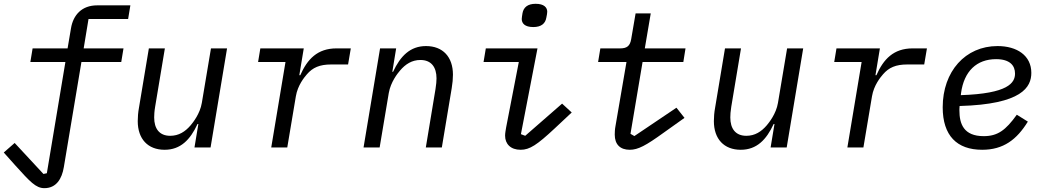

<svg xmlns="http://www.w3.org/2000/svg" viewBox="-37 -768 5459 1000"><path d="M194.2 212C256 212 285.5 163.4 295.5 102.3L387.1 -445H594.5L606.2 -516H398.8L424 -669H630.3L642 -740.1H468.8C389.2 -740.1 344.1 -690 332.7 -620.4L315 -516H132.8L121.1 -445H303.6L207 134.2L189.3 138.1L39.4 -23.4L-17.4 26.3L41.9 92.7C119.7 178.6 149.5 212 194.2 212Z M975.9 0H1059.7L1145.6 -516H1061.8L1014.2 -232.2C1004.6 -174.7 967.7 -129.6 956.3 -115.8C927.6 -82 893.8 -60.7 849.4 -60.7C792.6 -60.7 766 -98.4 766 -156.2C766 -168.7 767 -188.6 771 -212L821.7 -516H738.3L686.8 -207C682.2 -182.2 680.4 -157.7 680.4 -137.1C680.4 -44 733.3 12.1 820.3 12.1C903.4 12.1 953.8 -40.1 991.8 -122.2H996.1Z M1459.2 0 1503.9 -266.3C1513.5 -324.2 1548.3 -365.8 1561.4 -381C1591.6 -416.2 1628.2 -432.2 1687.5 -432.2H1775.9L1790.1 -516H1715.6C1616.5 -516 1563.6 -459.9 1527 -376.4H1522L1545.1 -516H1318.9L1307.2 -445H1449.9L1375.7 0Z M1940.3 0 1987.9 -283.7C1997.9 -341.3 2034.4 -386.4 2046.2 -400.2C2074.6 -433.9 2108.7 -455.6 2152.7 -455.6C2209.5 -455.6 2236.5 -418 2236.5 -359.7C2236.5 -347.3 2235.1 -327.4 2231.2 -304L2180.8 0H2264.2L2315.7 -308.9C2320 -333.8 2322.1 -358.3 2322.1 -378.9C2322.1 -471.9 2269.2 -528.1 2181.8 -528.1C2099.4 -528.1 2048.3 -475.9 2010.3 -394.2H2006.4L2026.3 -516H1942.5L1856.5 0Z M2740.4 -627.1C2782.3 -627.1 2803.6 -645.6 2808.6 -676.5C2811.1 -689.6 2813.2 -698.5 2813.2 -706.7C2813.2 -728.7 2797.2 -748.2 2752.8 -748.2C2711.3 -748.2 2689.6 -729.8 2684.3 -698.9C2682.5 -685.7 2680.4 -676.8 2680.4 -669C2680.4 -646.7 2696 -627.1 2740.4 -627.1ZM2481.5 -445H2665.1L2599.1 -104.4C2596.9 -90.2 2593.7 -74.9 2593.7 -61.4C2593.7 -18.5 2622.2 12.1 2674.7 12.1C2721.9 12.1 2760.3 -13.5 2852.3 -99.4L2940.7 -182.2L2890.6 -228.3L2698.5 -60.7L2676.1 -69.2L2762.4 -516H2493.3Z M3242.9 12.1C3286.2 12.1 3327.1 -9.9 3419.4 -76.7L3528.1 -154.1L3486.2 -207L3267 -59.3L3246.8 -71L3309.7 -445H3522L3533.4 -516H3321.4L3352.3 -698.2H3273.4L3250.4 -563.9C3244.3 -528.4 3228 -516 3193.2 -516H3089.8L3078.1 -445H3225.9L3168 -107.6C3165.5 -95.2 3164.8 -76.3 3164.8 -66.8C3164.8 -16 3192.8 12.1 3242.9 12.1Z M3976.6 0H4060.4L4146.3 -516H4062.5L4014.9 -232.2C4005.3 -174.7 3968.4 -129.6 3957 -115.8C3928.3 -82 3894.5 -60.7 3850.1 -60.7C3793.3 -60.7 3766.7 -98.4 3766.7 -156.2C3766.7 -168.7 3767.8 -188.6 3771.7 -212L3822.4 -516H3739L3687.5 -207C3682.9 -182.2 3681.1 -157.7 3681.1 -137.1C3681.1 -44 3734 12.1 3821 12.1C3904.1 12.1 3954.5 -40.1 3992.5 -122.2H3996.8Z M4459.9 0 4504.6 -266.3C4514.2 -324.2 4549 -365.8 4562.1 -381C4592.3 -416.2 4628.9 -432.2 4688.2 -432.2H4776.6L4790.8 -516H4716.3C4617.2 -516 4564.3 -459.9 4527.7 -376.4H4522.7L4545.8 -516H4319.6L4307.9 -445H4450.6L4376.4 0Z M5078.5 12.1C5189.3 12.1 5258.9 -41.2 5316.4 -134.6L5258.9 -170.5C5201 -89.8 5159.1 -58.9 5086.6 -58.9C4981.9 -58.9 4959.9 -122.9 4959.9 -193.2C4959.9 -195.7 4959.9 -206 4960.9 -215.9C5287.3 -224.8 5334.5 -315 5334.5 -388.5C5334.5 -479 5259.6 -528.1 5158.4 -528.1C4991.1 -528.1 4872.9 -396.3 4872.9 -209.2C4872.9 -61.8 4946.7 12.1 5078.5 12.1ZM4967.3 -272.4 4968.4 -282.7C4983.7 -397.4 5050.1 -459.9 5150.9 -459.9C5223.4 -459.9 5249.6 -426.1 5249.6 -384.9C5249.6 -336.3 5213.8 -280.5 4967.3 -272.4Z"/></svg>

Font: Margiela Mono Italic Text It
Style: Regular
Weight: 400
Designer: Mike Abbink, Paul van der Laan, Pieter van Rosmalen
Foundry: Bold Monday
Version: Version 2.003 2021